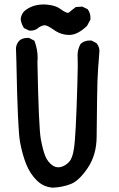

<svg xmlns="http://www.w3.org/2000/svg" viewBox="-20 -825 540 874"><path d="M103.5 -652.3Q106.4 -652.3 112.3 -652.3L136.7 -639.6Q151.4 -600.6 151.4 -561.5Q151.4 -551.8 150.4 -542Q156.2 -242.2 166 -190.4Q175.8 -138.7 187.5 -111.3Q199.2 -85.9 218.8 -72.3Q231.4 -63.5 245.1 -63.5Q250 -63.5 255.9 -64.5Q278.3 -70.3 294.4 -87.9Q310.5 -105.5 316.4 -147.5Q325.2 -199.2 332 -437.5Q334 -496.1 334 -523.9Q334 -551.8 333.5 -560.1Q333 -568.4 333 -572.3Q333 -600.6 346.7 -625Q364.3 -640.6 387.7 -640.6Q390.6 -640.6 396.5 -640.6L418.9 -628.9Q427.7 -618.2 430.2 -608.9Q432.6 -599.6 432.6 -593.8Q432.6 -587.9 430.7 -566.4Q428.7 -544.9 426.8 -515.6Q422.9 -467.8 421.9 -373L419.9 -200.2Q418.9 -119.1 379.4 -60.5Q339.8 -2 302.2 12.7Q264.6 27.3 220.7 29.3Q220.7 29.3 219.7 29.3Q174.8 25.4 145.5 -5.9Q116.2 -35.2 99.1 -78.1Q82 -121.1 71.3 -177.7Q60.5 -234.4 54.7 -542L52.7 -604.5Q52.7 -613.3 56.6 -622.6Q60.5 -631.8 67.4 -639.6Q82 -652.3 103.5 -652.3ZM120.1 -685.5Q113.3 -685.5 111.3 -686.5L88.9 -697.3Q76.2 -717.8 74.2 -738.3Q76.2 -757.8 88.9 -772.5Q124 -804.7 179.7 -804.7Q191.4 -804.7 203.1 -802.7Q234.4 -798.8 252 -786.1Q279.3 -766.6 288.1 -766.6Q292 -766.6 295.9 -769.5Q299.8 -772.5 303.7 -776.4Q312.5 -783.2 325.2 -793L354.5 -794.9L378.9 -783.2Q386.7 -772.5 389.2 -762.7Q391.6 -752.9 391.6 -747.1Q391.6 -741.2 391.6 -735.4L376 -707Q333 -666 295.9 -666Q256.8 -666 224.6 -689.5Q195.3 -710 183.6 -710Q173.8 -710 158.2 -701.2Q141.6 -685.5 120.1 -685.5Z"/></svg>

Font: JasonHandwriting2
Style: SemiBold
Weight: 600
Version: Version 1.04.7